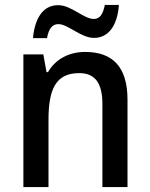

<svg xmlns="http://www.w3.org/2000/svg" viewBox="-20 -760 609 780"><path d="M114 -605H171C178 -644 193 -662 217 -662C257 -662 308 -606 362 -606C419 -606 457 -654 463 -740H406C398 -702 386 -683 361 -683C320 -683 270 -739 216 -739C153 -739 121 -683 114 -605ZM326 -549C262 -549 206 -521 175 -467H169L156 -539H75V0H177V-273C177 -400 208 -463 302 -463C367 -463 396 -421 396 -338V0H498V-355C498 -489 437 -549 326 -549Z"/></svg>

Font: Noto Sans Khmer SemiCondensed Medium
Style: Regular
Weight: 500
Width: 4
Designer: Danh Hong and the Monotype Design Team
Foundry: Monotype Imaging Inc.
Version: Version 2.004